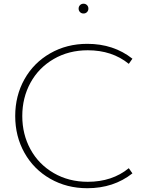

<svg xmlns="http://www.w3.org/2000/svg" viewBox="-20 -1000 780 1035"><path d="M450.7 -763.7Q592.3 -763.7 693.8 -683.6L674.3 -655.8Q584.5 -729 453.1 -729Q350.6 -729 269.5 -681.9Q188.5 -634.8 144.3 -554Q100.1 -473.1 100.1 -374.5Q100.1 -275.9 144.3 -195.1Q188.5 -114.3 269.5 -67.1Q350.6 -20 453.1 -20Q584.5 -20 674.3 -93.3L693.8 -65.4Q592.3 14.6 450.7 14.6Q339.8 14.6 250.7 -36.4Q161.6 -87.4 111.8 -176.3Q62 -265.1 62 -374.5Q62 -483.9 111.8 -572.8Q161.6 -661.6 250.7 -712.6Q339.8 -763.7 450.7 -763.7ZM449 -934.8Q441.4 -927.2 430.2 -927.2Q418.9 -927.2 411.4 -934.8Q403.8 -942.4 403.8 -953.6Q403.8 -964.8 411.4 -972.4Q418.9 -980 430.2 -980Q441.4 -980 449 -972.4Q456.5 -964.8 456.5 -953.6Q456.5 -942.4 449 -934.8Z"/></svg>

Font: Spartan MB ExtLt
Style: Regular
Weight: 200
Designer: Matt Bailey, Mirko Velimirovic
Foundry: Matt Bailey
Version: Version 1.005